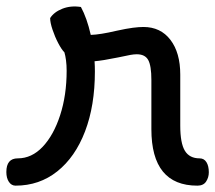

<svg xmlns="http://www.w3.org/2000/svg" viewBox="-57 -571 678 605"><path d="M-8 14Q-21 14 -29 2Q-37 -10 -37 -29Q-37 -72 -1 -72Q43 -72 77.5 -108.5Q112 -145 132.5 -208Q153 -271 153 -348Q153 -366 151 -381Q149 -396 146 -406Q137 -415 126.5 -435Q116 -455 108.5 -477.5Q101 -500 101 -514Q113 -533 139.5 -543.5Q166 -554 198 -549Q217 -514 229 -461Q259 -462 310 -474Q342 -481 361.5 -483.5Q381 -486 395 -486Q449 -486 480 -445.5Q511 -405 511 -336V-175Q511 -120 525.5 -96Q540 -72 572 -72Q586 -72 593.5 -60Q601 -48 601 -28Q601 -12 592.5 1Q584 14 565 14Q420 14 420 -164V-319Q420 -364 410 -382Q400 -400 374 -400Q365 -400 354 -398Q343 -396 315 -390Q266 -380 241 -378Q242 -362 242 -346Q242 -238 211 -157Q180 -76 123.5 -31Q67 14 -8 14Z"/></svg>

Font: Borel
Style: Regular
Weight: 400
Designer: Rosalie Wagner
Foundry: ANRT
Version: Version 1.007; ttfautohint (v1.8.4.7-5d5b)